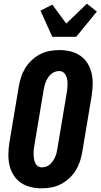

<svg xmlns="http://www.w3.org/2000/svg" viewBox="-20 -1015 546 1043"><path d="M207 8Q176 8 146.5 1Q117 -6 93 -22.5Q69 -39 53.5 -64Q38 -89 31.5 -117.5Q25 -146 25.5 -177Q26 -208 31 -240L82 -545Q86 -570 94.5 -596Q103 -622 117.5 -645.5Q132 -669 153 -688.5Q174 -708 198.5 -720.5Q223 -733 249.5 -738Q276 -743 302 -743Q333 -743 362.5 -736Q392 -729 416 -712.5Q440 -696 455.5 -671Q471 -646 477.5 -617.5Q484 -589 483.5 -558Q483 -527 478 -495L427 -190Q423 -165 414.5 -139Q406 -113 391.5 -89.5Q377 -66 356 -46.5Q335 -27 310.5 -14.5Q286 -2 259.5 3Q233 8 207 8ZM207 -106Q219 -106 231 -110Q243 -114 252 -122.5Q261 -131 268 -141.5Q275 -152 280 -163Q285 -174 287.5 -186Q290 -198 292 -209L343 -514Q345 -526 346 -538Q347 -550 347 -561.5Q347 -573 344.5 -584.5Q342 -596 337.5 -606Q333 -616 323.5 -622.5Q314 -629 302 -629Q290 -629 278.5 -625Q267 -621 257.5 -612.5Q248 -604 241 -593.5Q234 -583 229.5 -572Q225 -561 222 -549Q219 -537 217 -526L166 -221Q164 -209 163 -197Q162 -185 162.5 -173.5Q163 -162 165 -150.5Q167 -139 171.5 -129Q176 -119 185.5 -112.5Q195 -106 207 -106ZM264 -815 200 -957 264 -990 340 -887 452 -995 506 -952 394 -815Z"/></svg>

Font: Iosevka Term Curly Hv Obl
Style: Regular
Weight: 900
Italic angle: -9°
Designer: Belleve Invis
Foundry: Belleve Invis
Version: Version 32.3.0